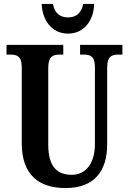

<svg xmlns="http://www.w3.org/2000/svg" viewBox="-20 -941 652 971"><path d="M324 -771C411 -771 455 -846 456 -921H401C391 -873 364 -853 324 -853C285 -853 256 -873 248 -921H191C193 -846 237 -771 324 -771ZM312 10C458 10 522 -77 522 -211V-598C522 -657 546 -665 580 -665H599V-714H385V-665H403C436 -665 460 -657 460 -602V-213C460 -114 413 -57 344 -57C270 -57 224 -96 224 -210V-598C224 -657 249 -665 282 -665H300V-714H13V-665H32C65 -665 90 -657 90 -602V-217C90 -53 180 10 312 10Z"/></svg>

Font: Noto Serif Tamil ExtraCondensed
Style: Bold Italic
Weight: 700
Width: 2
Italic angle: -12°
Designer: Indian Type Foundry, Tom Grace, and the Monotype Design Team
Foundry: Monotype Imaging Inc.
Version: Version 2.003